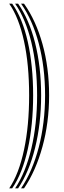

<svg xmlns="http://www.w3.org/2000/svg" viewBox="-20 -820 346 1040"><path d="M110.2 200H94.2Q125 154.2 149.1 98.1Q173.2 42 190 -22.5Q206.8 -87 215.5 -157.9Q224.2 -228.8 224.2 -303.5Q224.2 -379.8 215.5 -450.5Q206.8 -521.2 190 -584.5Q173.2 -647.8 149.1 -702.1Q125 -756.5 94.2 -800H110.2Q142.2 -755 167.4 -699.9Q192.5 -644.8 210.1 -581.5Q227.8 -518.2 236.9 -448.2Q246 -378.2 246 -303.5Q246 -230.2 236.9 -160.2Q227.8 -90.2 210.1 -25.9Q192.5 38.5 167.4 95.6Q142.2 152.8 110.2 200ZM78.2 200H62Q90.2 157.8 112.4 103.2Q134.5 48.8 149.9 -15.8Q165.2 -80.2 173.1 -152.8Q181 -225.2 181 -303.5Q181 -382.8 173.1 -454.9Q165.2 -527 149.9 -590.4Q134.5 -653.8 112.4 -706.6Q90.2 -759.5 62 -800H78.2Q107.8 -758 130.9 -704.4Q154 -650.8 170 -587.5Q186 -524.2 194.4 -452.8Q202.8 -381.2 202.8 -303.5Q202.8 -227 194.4 -155.2Q186 -83.5 170 -19Q154 45.5 130.9 100.8Q107.8 156 78.2 200ZM46 200H30Q56.2 161.2 76.4 108.5Q96.5 55.8 110.2 -8.9Q124 -73.5 130.9 -147.6Q137.8 -221.8 137.8 -303.5Q137.8 -385.8 130.9 -459.5Q124 -533.2 110.2 -596.5Q96.5 -659.8 76.4 -711.1Q56.2 -762.5 30 -800H46Q74 -761 95.1 -708.9Q116.2 -656.8 130.5 -593.5Q144.8 -530.2 152.1 -457.2Q159.5 -384.2 159.5 -303.5Q159.5 -223.5 152.1 -150.1Q144.8 -76.8 130.5 -12.2Q116.2 52.2 95.1 105.9Q74 159.5 46 200Z"/></svg>

Font: Big Shoulders Inline Display Thin
Style: Bold
Weight: 700
Version: Version 2.002